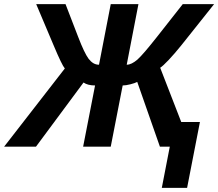

<svg xmlns="http://www.w3.org/2000/svg" viewBox="-62 -708 1054 927"><path d="M397 -295.4Q378.9 -295.4 365 -299.1Q351.1 -302.7 341.3 -309.6L111.8 0H-42L251 -377.4Q237.3 -392.6 196.8 -489.3L112.8 -688H254.4L315.4 -529.8Q345.2 -452.1 365.7 -424.3Q376.5 -410.2 388.9 -402.8Q401.4 -395.5 416 -395.5L472.7 -688H606.4L549.8 -395.5Q561.5 -395.5 574.5 -401.9Q587.4 -408.2 601.6 -420.4Q615.7 -433.1 639.2 -460.4Q662.6 -487.8 695.8 -529.8L820.3 -688H971.7L813.5 -489.3Q781.2 -449.2 752.7 -418.9Q724.1 -388.7 711.4 -380.9L813 -119.1H903.3L841.3 199.2H719.2L757.8 0H710L600.6 -312.5Q589.8 -306.6 567.6 -301Q545.4 -295.4 530.3 -295.4L472.7 0H339.4Z"/></svg>

Font: Arimo
Style: Italic
Weight: 400
Italic angle: -12°
Designer: Steve Matteson
Foundry: Monotype Imaging Inc.
Version: Version 1.33